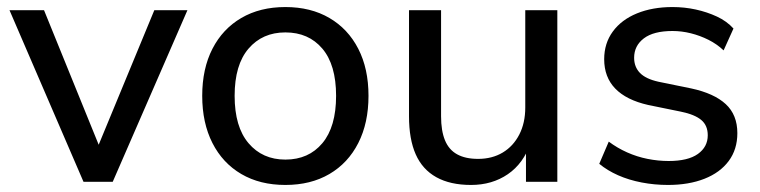

<svg xmlns="http://www.w3.org/2000/svg" viewBox="-20 -516 2158 545"><path d="M217 0 7 -487H105L274 -71H246L418 -487H512L300 0Z M790 9Q718 9 665 -22Q612 -53 583 -110Q554 -167 554 -244Q554 -321 583 -377.5Q612 -434 665 -465Q718 -496 790 -496Q862 -496 915 -465Q968 -434 997 -377.5Q1026 -321 1026 -244Q1026 -167 997 -110Q968 -53 915 -22Q862 9 790 9ZM790 -63Q856 -63 895 -109.5Q934 -156 934 -244Q934 -332 895 -378Q856 -424 790 -424Q725 -424 685.5 -378Q646 -332 646 -244Q646 -156 685.5 -109.5Q725 -63 790 -63Z M1317 9Q1258 9 1218.5 -13Q1179 -35 1160 -78Q1141 -121 1141 -186V-487H1232V-186Q1232 -145 1243 -118Q1254 -91 1277.5 -78Q1301 -65 1337 -65Q1377 -65 1407 -83Q1437 -101 1454 -134Q1471 -167 1471 -211V-487H1562V0H1473V-110H1486Q1466 -52 1421.5 -21.5Q1377 9 1317 9Z M1876 9Q1838 9 1801.5 2Q1765 -5 1734.5 -18.5Q1704 -32 1681 -51L1708 -114Q1732 -96 1760 -83.5Q1788 -71 1818 -65Q1848 -59 1878 -59Q1933 -59 1961 -79Q1989 -99 1989 -132Q1989 -160 1970.5 -175.5Q1952 -191 1913 -199L1820 -218Q1758 -232 1726.5 -264.5Q1695 -297 1695 -348Q1695 -393 1719.5 -426.5Q1744 -460 1788 -478Q1832 -496 1889 -496Q1923 -496 1955 -489Q1987 -482 2015 -469Q2043 -456 2062 -435L2034 -373Q2015 -391 1991 -403Q1967 -415 1941 -421.5Q1915 -428 1889 -428Q1835 -428 1807.5 -407Q1780 -386 1780 -352Q1780 -326 1796.5 -309Q1813 -292 1849 -284L1942 -265Q2007 -251 2040 -220.5Q2073 -190 2073 -138Q2073 -92 2048.5 -59Q2024 -26 1979.5 -8.5Q1935 9 1876 9Z"/></svg>

Font: Nunito Sans 12pt ExtraLight Medium
Style: Regular
Weight: 500
Version: Version 3.101;gftools[0.9.27]